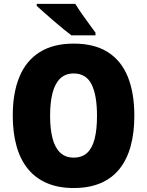

<svg xmlns="http://www.w3.org/2000/svg" viewBox="-20 -947 749 977"><path d="M663.6 -357.9Q663.6 -272 645 -203.9Q626.5 -135.7 588.4 -87.9Q550.3 -40 491.9 -15.1Q433.6 9.8 354.5 9.8Q276.9 9.8 218.5 -15.4Q160.2 -40.5 121.6 -88.1Q83 -135.7 64 -204.1Q44.9 -272.5 44.9 -358.9Q44.9 -474.1 78.9 -556.2Q112.8 -638.2 181.9 -681.6Q251 -725.1 355 -725.1Q460.4 -725.1 528.8 -681.6Q597.2 -638.2 630.4 -556.2Q663.6 -474.1 663.6 -357.9ZM234.9 -357.9Q234.9 -289.6 247.6 -241.9Q260.3 -194.3 286.9 -169.7Q313.5 -145 354.5 -145Q397.5 -145 423.6 -169.2Q449.7 -193.4 461.7 -241Q473.6 -288.6 473.6 -357.9Q473.6 -462.9 445.8 -518.1Q418 -573.2 355 -573.2Q313.5 -573.2 286.9 -548.1Q260.3 -522.9 247.6 -475.1Q234.9 -427.2 234.9 -357.9ZM363.3 -927.2Q376 -906.2 395.3 -878.4Q414.6 -850.6 434.1 -824.2Q453.6 -797.9 465.8 -781.2V-767.1H343.3Q326.7 -779.3 302.7 -799.1Q278.8 -818.8 252.7 -841.1Q226.6 -863.3 203.9 -883.8Q181.2 -904.3 167 -917V-927.2Z"/></svg>

Font: Open Sans SemiCondensed ExtraBold
Style: Regular
Weight: 800
Width: 4
Designer: Monotype Design Team
Foundry: Monotype Imaging Inc.
Version: Version 3.000